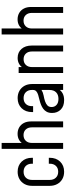

<svg xmlns="http://www.w3.org/2000/svg" viewBox="750 -1540 802 2342"><g transform="rotate(-90 1151.0 -369.0)"><path d="M227 12.2Q176.1 12.2 137.4 -9.9Q98.8 -32 76.9 -71.8Q55 -111.6 55 -164.5V-378.8Q55 -431.2 76.9 -470.9Q98.8 -510.6 137.4 -532.7Q176.1 -554.8 227 -554.8Q303.4 -554.8 350.4 -506.2Q397.5 -457.8 397.5 -378.8V-368.8H325V-381.2Q325 -427 298.7 -454.6Q272.4 -482.2 227 -482.2Q181.6 -482.2 154.6 -454.6Q127.5 -427 127.5 -381.2V-162Q127.5 -116.7 154.6 -88.5Q181.6 -60.2 227 -60.2Q272.4 -60.2 298.7 -88.5Q325 -116.7 325 -162V-174.5H397.5V-164.5Q397.5 -85.3 350.4 -36.5Q303.4 12.2 227 12.2Z M506 0V-750H578.5V-471.2L566.2 -486.8Q584.9 -519.6 616.2 -537.6Q647.5 -555.5 689.9 -555.5Q732.9 -555.5 767.1 -536.3Q801.2 -517.1 821.1 -480.1Q841 -443.1 841 -389.5V0H768.5V-382Q768.5 -427.8 742.8 -455.4Q717 -483 674.2 -483Q630.8 -483 604.6 -455.4Q578.5 -427.8 578.5 -382V0Z M1100.8 12.2Q1026.1 12.2 985.1 -29.2Q944 -70.8 944 -134.6Q944 -174 958.4 -200.2Q972.8 -226.4 995.5 -242.8Q1018.2 -259.2 1043.8 -269.5Q1074.5 -281.8 1106.2 -289.1Q1137.9 -296.4 1164.8 -304.6Q1191.8 -312.9 1208.2 -327.4Q1224.8 -342 1224.8 -368.2V-381.2Q1224.8 -427 1197.7 -454.6Q1170.6 -482.2 1125.2 -482.2Q1079.9 -482.2 1053.6 -454.6Q1027.2 -427 1027.2 -381.2V-366.2H954.8V-378.8Q954.8 -457.8 1001.9 -506.2Q1049 -554.8 1125.2 -554.8Q1176.1 -554.8 1214.8 -532.7Q1253.5 -510.6 1275.4 -470.9Q1297.2 -431.2 1297.2 -378.8V0H1224.8V-74.8L1237 -58.8Q1218.1 -25 1183.6 -6.4Q1149.1 12.2 1100.8 12.2ZM1115.9 -57Q1166.9 -57 1195.8 -85.6Q1224.8 -114.2 1224.8 -168V-263.8Q1194.5 -244.8 1156.9 -238.1Q1119.4 -231.5 1085.5 -220Q1055.4 -209.8 1035.9 -191.6Q1016.5 -173.5 1016.5 -140Q1016.5 -103.6 1042.4 -80.3Q1068.2 -57 1115.9 -57Z M1431.5 0V-542.5H1504V-469.8L1491.5 -484.2Q1510.2 -518.4 1541.9 -536.6Q1573.6 -554.8 1615.4 -554.8Q1683.5 -554.8 1725 -507.9Q1766.5 -461.1 1766.5 -381.2V0H1694V-381.2Q1694 -427 1668.2 -454.6Q1642.5 -482.2 1599.8 -482.2Q1556.2 -482.2 1530.1 -454.6Q1504 -427 1504 -381.2V0Z M1902 0V-750H1974.5V-471.2L1962.2 -486.8Q1980.9 -519.6 2012.2 -537.6Q2043.5 -555.5 2085.9 -555.5Q2128.9 -555.5 2163.1 -536.3Q2197.2 -517.1 2217.1 -480.1Q2237 -443.1 2237 -389.5V0H2164.5V-382Q2164.5 -427.8 2138.8 -455.4Q2113 -483 2070.2 -483Q2026.8 -483 2000.6 -455.4Q1974.5 -427.8 1974.5 -382V0Z"/></g></svg>

Font: Mohave Light
Style: Regular
Weight: 300
Designer: Gumpita Rahayu
Foundry: Tokotype
Version: Version 2.003